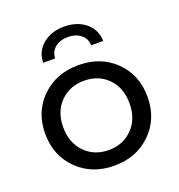

<svg xmlns="http://www.w3.org/2000/svg" viewBox="-135 -855 904 972"><g transform="rotate(-20 317.5 -368.5)"><path d="M155 -607Q157 -669 202.5 -706Q248 -743 317 -743Q386 -743 431.5 -706Q477 -669 479 -607H414Q413 -644 385.5 -665.5Q358 -687 317 -687Q276 -687 248.5 -665.5Q221 -644 220 -607ZM318 6Q198 6 120 -70.5Q42 -147 42 -265Q42 -383 120 -459Q198 -535 318 -535Q438 -535 515.5 -459Q593 -383 593 -265Q593 -147 515 -70.5Q437 6 318 6ZM318 -78Q395 -78 445.5 -129.5Q496 -181 496 -265Q496 -349 446 -400Q396 -451 318 -451Q240 -451 189.5 -400Q139 -349 139 -265Q139 -181 189.5 -129.5Q240 -78 318 -78Z"/></g></svg>

Font: Montserrat
Style: Regular
Weight: 500
Designer: Julieta Ulanovsky
Foundry: Julieta Ulanovsky
Version: Version 7.200;PS 007.200;hotconv 1.0.88;makeotf.lib2.5.64775